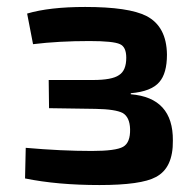

<svg xmlns="http://www.w3.org/2000/svg" viewBox="-20 -521 546 552"><path d="M58 -482Q122 -501 225 -501Q350 -501 401 -475Q459 -445 460 -364Q460 -310 438 -285Q415 -258 356 -253V-250Q478 -240 477 -117Q478 -38 428 -12Q386 11 266 11Q145 11 52 -8L54 -96Q156 -87 244 -87Q313 -87 334 -99Q355 -111 354 -150Q353 -184 333 -196Q312 -207 255 -208L121 -210L120 -291H247Q302 -291 322 -305Q343 -318 343 -355Q343 -386 325 -394Q306 -403 237 -403Q149 -403 75 -394Z"/></svg>

Font: Taylor Sans Upright Semi Bold
Style: Regular
Weight: 600
Italic angle: -8°
Designer: Natanael Gama
Version: Version 1.001 September 8, 2015